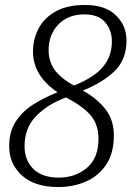

<svg xmlns="http://www.w3.org/2000/svg" viewBox="-20 -744 543 774"><path d="M215 10Q120 10 68.5 -36.5Q17 -83 17 -155Q17 -212 42.5 -252.5Q68 -293 112 -321.5Q156 -350 212 -372Q113 -439 113 -536Q113 -586 135.5 -629Q158 -672 204.5 -698Q251 -724 324 -724Q404 -724 447 -682.5Q490 -641 490 -581Q490 -504 442 -457.5Q394 -411 314 -379Q374 -345 406.5 -302Q439 -259 439 -198Q439 -127 408.5 -81Q378 -35 327 -12.5Q276 10 215 10ZM278 -399Q360 -432 395.5 -475Q431 -518 431 -577Q431 -622 404 -654Q377 -686 320 -686Q254 -686 215 -645Q176 -604 176 -542Q176 -497 199.5 -463.5Q223 -430 278 -399ZM217 -28Q284 -28 330.5 -67.5Q377 -107 377 -184Q377 -242 345.5 -279Q314 -316 246 -351Q174 -325 126.5 -277Q79 -229 79 -155Q79 -98 114.5 -63Q150 -28 217 -28Z"/></svg>

Font: Noto Serif Tamil SemiCondensed Light
Style: Italic
Weight: 300
Width: 4
Italic angle: -12°
Designer: Indian Type Foundry, Tom Grace, and the Monotype Design Team
Foundry: Monotype Imaging Inc.
Version: Version 2.003; ttfautohint (v1.8.4.7-5d5b)